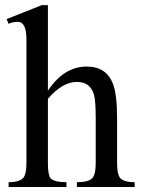

<svg xmlns="http://www.w3.org/2000/svg" viewBox="-20 -743 560 763"><path d="M14.2 0V-19Q58.6 -19 73.2 -37.1Q85 -51.8 85 -94.7V-586.4Q85 -656.2 50.8 -656.2Q42 -656.2 32.7 -654.5Q23.4 -652.8 14.2 -648.4L6.3 -667L146 -722.7H170.4V-382.8Q234.4 -478.5 324.2 -478.5Q403.3 -478.5 429.2 -408.7Q437.5 -387.2 441.4 -352.3Q445.3 -317.4 445.3 -269.5V-94.7Q445.3 -51.8 456.5 -37.1Q470.2 -19 515.1 -19V0H285.6V-19Q329.6 -19 345.7 -33.7Q360.4 -48.3 360.4 -94.7V-269.5Q360.4 -342.8 353.5 -366.7Q338.9 -417.5 285.6 -417.5Q228.5 -417.5 170.4 -350.6V-94.7Q170.4 -48.8 180.7 -34.7Q195.3 -19 244.1 -19V0Z"/></svg>

Font: Nuosu SIL
Style: Regular
Weight: 400
Designer: Peter Constable, Alex Kotlar, Peter Martin
Foundry: SIL International
Version: Version 2.300